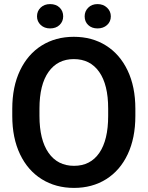

<svg xmlns="http://www.w3.org/2000/svg" viewBox="-20 -909 722 939"><path d="M225 -889Q254 -889 271.5 -872Q289 -855 289 -829Q289 -804 271.5 -787Q254 -770 225 -770Q197 -770 179 -787Q161 -804 161 -829Q161 -855 179 -872Q197 -889 225 -889ZM457 -889Q485 -889 503.5 -871.5Q522 -854 522 -829Q522 -803 503.5 -786.5Q485 -770 457 -770Q429 -770 411.5 -786.5Q394 -803 394 -829Q394 -854 411.5 -871.5Q429 -889 457 -889ZM342 10Q253 10 184.5 -32.5Q116 -75 78 -154.5Q40 -234 40 -342V-377Q40 -485 78 -564.5Q116 -644 184 -686.5Q252 -729 341 -729Q430 -729 498 -686.5Q566 -644 604 -564.5Q642 -485 642 -377V-342Q642 -234 604.5 -154.5Q567 -75 499 -32.5Q431 10 342 10ZM341 -620Q262 -620 217.5 -557.5Q173 -495 173 -378V-342Q173 -225 217.5 -161.5Q262 -98 342 -98Q422 -98 465.5 -161Q509 -224 509 -342V-378Q509 -495 465 -557.5Q421 -620 341 -620Z"/></svg>

Font: Freesentation 7 Bold
Style: Regular
Weight: 700
Designer: glyphs from Roboto by Christian Robertson / Hangul glyphs from Noto Sans CJK(Source Han Sans) by Jang Soo-young and Kang
Foundry: PT&
Version: Version 2.001